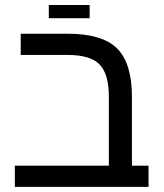

<svg xmlns="http://www.w3.org/2000/svg" viewBox="-20 -731 640 751"><path d="M61 -516.1V-599.1H245.1Q379.9 -599.1 438 -541.5Q496.1 -483.9 496.1 -351.1V-83H561V0H38.1V-83H405.8V-352.1Q405.8 -440.9 369.9 -478.5Q334 -516.1 244.1 -516.1ZM170.9 -711.4H330.6V-659.7H170.9Z"/></svg>

Font: Courier New
Style: Regular
Weight: 400
Designer: Steve Matteson
Foundry: Ascender Corporation
Version: Version 2.00.3